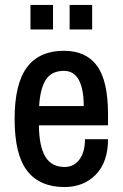

<svg xmlns="http://www.w3.org/2000/svg" viewBox="-20 -743 496 775"><path d="M240 12Q141 12 90 -53Q39 -118 39 -263Q39 -405 89 -471.5Q139 -538 238 -538Q327 -538 371.5 -477.5Q416 -417 416 -282V-237H137Q138 -152 163 -110.5Q188 -69 241 -69Q278 -69 300.5 -99Q323 -129 323 -181H416Q416 -89 367 -38.5Q318 12 240 12ZM138 -315H318Q318 -384 298 -420.5Q278 -457 238 -457Q188 -457 165 -421Q142 -385 138 -315ZM261 -624V-723H352V-624ZM103 -624V-723H194V-624Z"/></svg>

Font: Archivo Narrow Medium
Style: Regular
Weight: 500
Designer: Hector Gatti
Foundry: Omnibus-Type
Version: Version 3.002